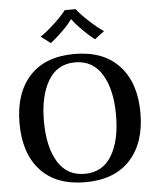

<svg xmlns="http://www.w3.org/2000/svg" viewBox="-62 -1011 874 1074"><g transform="rotate(-5 374.5 -474.5)"><path d="M195 -823Q228 -844 275.5 -888Q323 -932 342 -959H404Q423 -932 470.5 -888Q518 -844 551 -823L497 -782Q465 -806 429 -842Q393 -878 375 -904H371Q354 -878 317.5 -842.5Q281 -807 249 -782ZM35 -350Q35 -519 122.5 -614.5Q210 -710 374 -710Q537 -710 625.5 -614.5Q714 -519 714 -350Q714 -181 625.5 -85.5Q537 10 374 10Q210 10 122.5 -85.5Q35 -181 35 -350ZM577 -350Q577 -492 525.5 -577.5Q474 -663 374 -663Q274 -663 223 -577.5Q172 -492 172 -350Q172 -207 223 -122Q274 -37 374 -37Q475 -37 526 -122Q577 -207 577 -350Z"/></g></svg>

Font: Trirong SemiBold
Style: Regular
Weight: 600
Designer: Katatrad Team
Foundry: CadsonDemak
Version: Version 1.001